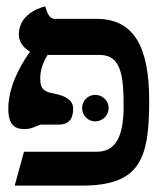

<svg xmlns="http://www.w3.org/2000/svg" viewBox="-20 -581 514 601"><path d="M367 -249C367 -155 343 -106 283 -106H55L26 0H236C419 0 447 -84 447 -266C447 -435 399 -522 282 -522H151C138 -522 128 -535 122 -561C122 -561 39 -545 39 -473C39 -451 52 -432 74 -419C34 -364 6 -300 6 -240C6 -190 27 -177 56 -177C74 -177 82 -181 91 -185C99 -188 106 -191 109 -191H164C199 -191 209 -213 209 -241C209 -266 188 -281 145 -289C113 -295 106 -307 106 -336C106 -361 114 -385 129 -409H293C360 -409 367 -340 367 -249ZM237 -243C237 -220 255 -201 278 -201C301 -201 320 -220 320 -243C320 -266 301 -284 278 -284C255 -284 237 -266 237 -243Z"/></svg>

Font: Libertinus Serif
Style: Bold
Weight: 700
Designer: Philipp H. Poll, Khaled Hosny
Foundry: Caleb Maclennan
Version: Version 7.050;RELEASE